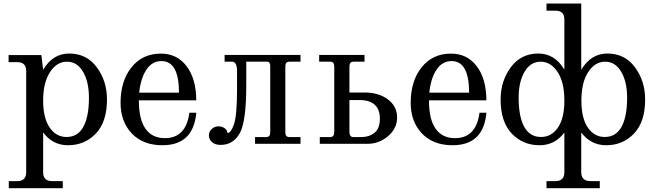

<svg xmlns="http://www.w3.org/2000/svg" viewBox="-20 -791 3593 1056"><path d="M325.2 244.1H28.3V205.1H75.2Q124 205.1 124 156.2V-400.4Q124 -449.2 75.2 -449.2H27.3V-488.3H207.5L217.3 -407.2Q270 -496.6 360.8 -496.6Q456.5 -496.6 512.5 -420.9Q568.4 -345.2 568.4 -243.7Q568.4 -120.6 507.1 -56.4Q445.8 7.8 354 7.8Q269.5 7.8 217.3 -62.5V156.2Q217.3 205.1 266.1 205.1H325.2ZM346.2 -37.6Q405.3 -37.6 436 -89.4Q469.2 -145.5 469.2 -253.4Q469.2 -343.3 435.1 -398.9Q402.8 -451.7 348.1 -451.7Q292 -451.7 254.6 -393.8Q217.3 -335.9 217.3 -237.3Q217.3 -139.6 254.9 -86.9Q290 -37.6 346.2 -37.6Z M873 7.8Q766.6 7.8 704.8 -57.1Q643.1 -122.1 643.1 -225.6Q643.1 -345.2 703.1 -420.7Q763.2 -496.1 864.7 -496.1Q953.6 -496.1 1006.1 -427.2Q1058.6 -358.4 1059.6 -239.3H743.7Q743.7 -134.3 780.3 -82.8Q816.9 -31.2 886.7 -31.2Q1003.4 -31.2 1021.5 -170.9H1059.6Q1043.9 7.8 873 7.8ZM964.4 -281.2Q964.4 -455.1 868.2 -455.1Q816.4 -455.1 784.9 -407.2Q753.4 -359.4 745.6 -281.2Z M1193.8 5.9Q1168 5.9 1153.3 -4.2Q1138.7 -14.2 1133.8 -25.1Q1128.9 -36.1 1128.9 -46.4Q1128.9 -65.9 1144 -81.1Q1159.2 -96.2 1182.6 -96.2Q1193.8 -96.2 1204.1 -92Q1214.4 -87.9 1221.7 -80.6Q1229 -73.2 1231.9 -59.1Q1249.5 -59.6 1266.1 -105.5Q1283.7 -154.3 1283.7 -296.4V-399.4Q1283.7 -451.7 1256.3 -451.7H1215.3V-488.8H1632.8V-451.7H1571.3Q1549.3 -451.7 1549.3 -425.8V-63Q1549.3 -37.1 1571.3 -37.1H1632.8V0H1382.8V-37.1H1444.3Q1466.3 -37.1 1466.3 -63V-425.8Q1466.3 -451.7 1450.2 -451.7H1334.5V-323.2Q1334.5 -120.1 1298.1 -57.1Q1261.7 5.9 1193.8 5.9Z M1967.8 -37.1Q2010.3 -37.1 2039.8 -60.8Q2069.3 -84.5 2069.3 -137.7Q2069.3 -240.7 1956.5 -240.7H1901.9V-64.9Q1901.9 -37.1 1923.8 -37.1ZM2001.5 0H1738.8V-37.1H1796.4Q1818.4 -37.1 1818.4 -64.9V-425.8Q1818.4 -451.7 1796.4 -451.7H1735.4V-488.8H1984.9V-451.7H1923.8Q1901.9 -451.7 1901.9 -425.8V-282.2H1985.8Q2062.5 -282.2 2113.3 -244.4Q2164.1 -206.5 2164.1 -144Q2164.1 -85 2114.7 -42.5Q2065.4 0 2001.5 0Z M2468.8 7.8Q2362.3 7.8 2300.5 -57.1Q2238.8 -122.1 2238.8 -225.6Q2238.8 -345.2 2298.8 -420.7Q2358.9 -496.1 2460.4 -496.1Q2549.3 -496.1 2601.8 -427.2Q2654.3 -358.4 2655.3 -239.3H2339.4Q2339.4 -134.3 2376 -82.8Q2412.6 -31.2 2482.4 -31.2Q2599.1 -31.2 2617.2 -170.9H2655.3Q2639.6 7.8 2468.8 7.8ZM2560.1 -281.2Q2560.1 -455.1 2463.9 -455.1Q2412.1 -455.1 2380.6 -407.2Q2349.1 -359.4 2341.3 -281.2Z M3177.7 -237.3Q3177.7 -138.7 3214.8 -86.9Q3250 -37.6 3306.2 -37.6Q3365.2 -37.6 3396 -89.4Q3429.2 -145.5 3429.2 -253.4Q3429.2 -343.3 3395 -398.9Q3362.8 -451.7 3308.1 -451.7Q3252 -451.7 3214.8 -394Q3177.7 -337.9 3177.7 -237.3ZM3084 -237.3Q3084 -337.9 3047.4 -394Q3009.8 -451.7 2953.6 -451.7Q2898.9 -451.7 2866.7 -398.9Q2832.5 -343.3 2832.5 -253.4Q2832.5 -145.5 2865.7 -89.4Q2896.5 -37.6 2955.6 -37.6Q3011.7 -37.6 3046.9 -86.9Q3084 -138.7 3084 -237.3ZM3176.8 156.2Q3176.8 205.1 3229 205.1H3278.8V244.1H2985.8V205.1H3035.2Q3084 205.1 3084 156.2V-62Q3031.7 7.8 2947.8 7.8Q2856 7.8 2794.7 -56.4Q2733.4 -120.6 2733.4 -243.7Q2733.4 -345.2 2789.3 -420.9Q2845.2 -496.6 2940.9 -496.6Q3031.2 -496.6 3084 -408.2V-683.6Q3084 -732.4 3035.2 -732.4H2985.8V-771.5H3176.8V-407.2Q3230 -496.6 3320.8 -496.6Q3416.5 -496.6 3472.4 -420.9Q3528.3 -345.2 3528.3 -243.7Q3528.3 -120.6 3467 -56.4Q3405.8 7.8 3314 7.8Q3230 7.8 3176.8 -62Z"/></svg>

Font: Munson
Style: Regular
Weight: 400
Designer: Paul James MIller
Foundry: High-Logic / Made with FontCreator
Version: Version 2.10;May 5, 2019;FontCreator 11.5.0.2430 64-bit